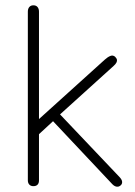

<svg xmlns="http://www.w3.org/2000/svg" viewBox="-20 -696 508 724"><path d="M85 -16V-652Q85 -663 90.5 -669.5Q96 -676 106 -676Q116 -676 121.5 -669.5Q127 -663 127 -652V-249V-247L375 -471Q386 -481 396 -485Q406 -489 414 -482Q420 -476 421 -471Q422 -466 419 -460Q416 -454 408 -447L188 -248V-284L432 -27Q440 -18 440.5 -10.5Q441 -3 436 2Q429 9 420.5 8Q412 7 404 -1L180 -239L127 -190V-16Q127 -5 121.5 0.5Q116 6 106 6Q96 6 90.5 0Q85 -6 85 -16Z"/></svg>

Font: SN Pro Thin
Style: Regular
Weight: 200
Designer: Tobias Whetton
Foundry: Supernotes
Version: Version 1.003;Glyphs 3.3 (3324)